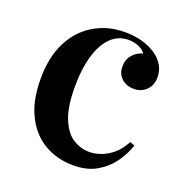

<svg xmlns="http://www.w3.org/2000/svg" viewBox="-104 -625 701 732"><g transform="rotate(20 246.5 -258.5)"><path d="M282 -531Q319 -531 350.5 -522.5Q382 -514 405 -499Q429 -484 443 -461.5Q457 -439 457 -412Q457 -379 437 -359Q417 -339 387 -339Q356 -339 336.5 -357Q317 -375 317 -405Q317 -434 334 -453Q351 -472 375 -478Q366 -491 347 -499.5Q328 -508 305 -508Q275 -508 251 -492.5Q227 -477 209.5 -446.5Q192 -416 182.5 -371.5Q173 -327 173 -269Q173 -188 192.5 -141Q212 -94 243 -74.5Q274 -55 309 -55Q330 -55 354 -63Q378 -71 401.5 -90Q425 -109 444 -144L463 -137Q452 -102 427.5 -67Q403 -32 364 -9Q325 14 269 14Q205 14 153 -15.5Q101 -45 70.5 -105Q40 -165 40 -254Q40 -342 71 -403.5Q102 -465 157.5 -498Q213 -531 282 -531Z"/></g></svg>

Font: Playfair Display SemiBold
Style: Regular
Weight: 600
Designer: Claus Eggers Sørensen
Foundry: Claus Eggers Sørensen
Version: Version 1.203